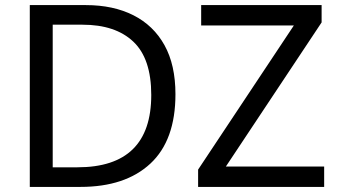

<svg xmlns="http://www.w3.org/2000/svg" viewBox="-20 -734 1332 754"><path d="M669 -364Q669 -183 570.5 -91.5Q472 0 296 0H97V-714H317Q425 -714 504 -674Q583 -634 626 -556.5Q669 -479 669 -364ZM574 -361Q574 -504 503.5 -570.5Q433 -637 304 -637H187V-77H284Q574 -77 574 -361ZM1253 0H758V-68L1134 -634H770V-714H1243V-646L867 -80H1253Z"/></svg>

Font: Noto Sans IKEA
Style: Regular
Weight: 400
Designer: Monotype Design Team
Foundry: Monotype Imaging Inc.
Version: Version 2.001